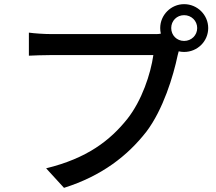

<svg xmlns="http://www.w3.org/2000/svg" viewBox="-20 -860 1040 924"><path d="M227 -696C194 -696 147 -699 119 -703V-592C144 -593 184 -595 227 -595H718C705 -504 663 -377 593 -288C510 -184 399 -98 202 -50L288 44C469 -13 594 -110 685 -227C765 -333 814 -493 835 -594L840 -613C848 -611 857 -610 866 -610C930 -610 982 -661 982 -725C982 -788 930 -840 866 -840C803 -840 751 -788 751 -725C751 -716 752 -707 754 -698C739 -695 724 -696 712 -696ZM866 -663C831 -663 804 -690 804 -725C804 -760 831 -787 866 -787C901 -787 929 -760 929 -725C929 -690 901 -663 866 -663Z"/></svg>

Font: Spoqa Han Sans Neo Medium
Style: Regular
Weight: 500
Designer: [Spoqa Han Sans Neo] Dong-huui Kim  Younghwa Kang  Yujin Lee  [Noto Sans] Ryoko NISHIZUKA  (kana & ideographs); Paul D. 
Foundry: Spoqa (http://www.spoqa-han-sans.com)
Version: Version 1.000